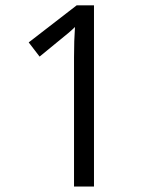

<svg xmlns="http://www.w3.org/2000/svg" viewBox="-20 -685 573 705"><path d="M325.1 -665.3V0H251.8V-474.2Q251.8 -536.9 255.3 -585.9Q245.7 -576.3 233.1 -565.5Q220.4 -554.6 125.4 -477.2L85.4 -529.3L261.4 -665.3Z"/></svg>

Font: Khula
Style: Regular
Weight: 400
Designer: Erin McLaughlin, Steve Matteson
Version: Version 1.000;PS 1.0;hotconv 1.0.72;makeotf.lib2.5.5900; ttf